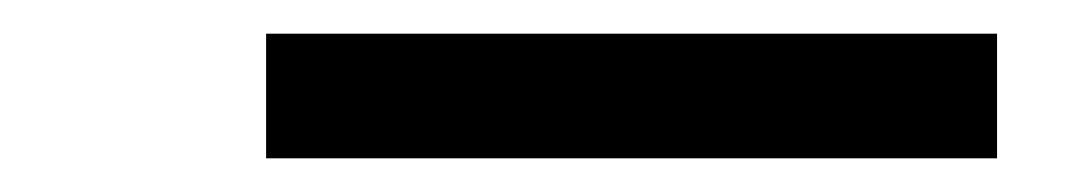

<svg xmlns="http://www.w3.org/2000/svg" viewBox="-20 -727 640 114"><path d="M138 -633V-707H572V-633Z"/></svg>

Font: Iosevka Aile Semibold
Style: Italic
Weight: 600
Italic angle: -9°
Designer: Belleve Invis
Foundry: Belleve Invis
Version: Version 31.1.0; ttfautohint (v1.8.4)